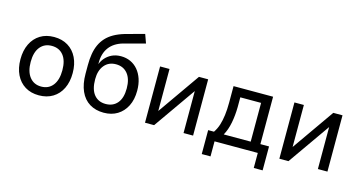

<svg xmlns="http://www.w3.org/2000/svg" viewBox="-87 -1127 3110 1651"><g transform="rotate(15 1467.5 -302.0)"><path d="M286 9Q215 9 163 -23Q111 -55 82.5 -113.5Q54 -172 54 -251Q54 -329 82.5 -387.5Q111 -446 163 -478Q215 -510 286 -510Q357 -510 409.5 -478Q462 -446 490.5 -387.5Q519 -329 519 -251Q519 -172 490.5 -113.5Q462 -55 409.5 -23Q357 9 286 9ZM286 -69Q352 -69 389.5 -117Q427 -165 427 -251Q427 -338 389.5 -384.5Q352 -431 286 -431Q221 -431 183 -384.5Q145 -338 145 -251Q145 -165 183 -117Q221 -69 286 -69Z M863 9Q791 9 737.5 -23.5Q684 -56 655.5 -120Q627 -184 627 -275V-352Q627 -405 634.5 -450.5Q642 -496 659 -533.5Q676 -571 703.5 -601Q731 -631 771 -653.5Q811 -676 865 -692L1034 -738L1062 -660L871 -609Q792 -586 752 -532Q712 -478 712 -397V-361H705Q716 -403 741 -433.5Q766 -464 802 -481.5Q838 -499 884 -499Q930 -499 968.5 -481.5Q1007 -464 1035 -431Q1063 -398 1078.5 -352Q1094 -306 1094 -248Q1094 -169 1065 -111.5Q1036 -54 984.5 -22.5Q933 9 863 9ZM860 -68Q926 -68 964 -113Q1002 -158 1002 -244Q1002 -328 964 -374.5Q926 -421 860 -421Q795 -421 757 -375Q719 -329 719 -251Q719 -161 756.5 -114.5Q794 -68 860 -68Z M1230 0V-501H1314V-107H1300L1576 -501H1658V0H1573V-395H1588L1311 0Z M1771 134V-79H1823Q1846 -113 1858.5 -152.5Q1871 -192 1877.5 -242Q1884 -292 1884 -354V-501H2236V-79H2313V134H2234V0H1849V134ZM1910 -78H2150V-423H1965V-337Q1964 -261 1951 -194.5Q1938 -128 1910 -78Z M2426 0V-501H2510V-107H2496L2772 -501H2854V0H2769V-395H2784L2507 0Z"/></g></svg>

Font: Nunitoga
Style: Medium
Weight: 500
Designer: Vernon Adams
Foundry: Vernon Adams
Version: Version 1.0